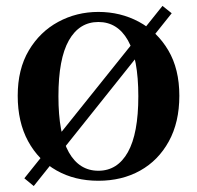

<svg xmlns="http://www.w3.org/2000/svg" viewBox="-20 -592 663 646"><path d="M557.7 -547.4 93.5 34 61.9 7.9 526.7 -572.2ZM311 16.2Q231.7 16.2 170.5 -18.3Q109.3 -52.8 74.5 -117Q39.6 -181.2 39.6 -269.8Q39.6 -359.1 76.8 -422Q114 -484.9 175.9 -518.4Q237.8 -551.9 311 -551.9Q385.1 -551.9 447.1 -518.8Q509 -485.6 546.2 -422.7Q583.4 -359.8 583.4 -269.8Q583.4 -180.5 548 -116.3Q512.6 -52 451.4 -17.9Q390.2 16.2 311 16.2ZM311 -17.5Q375.2 -17.5 410.3 -80.1Q445.4 -142.6 445.4 -268.1Q445.4 -394.7 410.3 -456.4Q375.2 -518 311 -518Q246.8 -518 211.7 -456.1Q176.6 -394.2 176.6 -268.1Q176.6 -141.4 211.7 -79.4Q246.8 -17.5 311 -17.5Z"/></svg>

Font: Noto Serif SC ExtraLight
Style: Regular
Weight: 200
Designer: Ryoko NISHIZUKA 西塚涼子 (kana & ideographs); Frank Grießhammer (Latin, Greek & Cyrillic); Wenlong ZHANG 张文龙 (bopomofo); San
Foundry: Adobe
Version: Version 2.002-H1;hotconv 1.1.0;makeotfexe 2.6.0